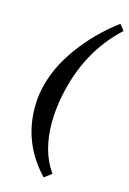

<svg xmlns="http://www.w3.org/2000/svg" viewBox="-138 -786 718 1065"><g transform="rotate(15 221.5 -253.5)"><path d="M86.9 -252.9Q113.8 -383.8 203.9 -506.8Q293.9 -629.9 416 -720.2L442.9 -686Q260.7 -519 207 -252.9Q189.9 -168 189.9 -92.8Q189.9 73.2 267.1 181.2L225.1 212.9Q77.1 58.1 77.1 -150.9Q77.1 -203.1 86.9 -252.9Z"/></g></svg>

Font: Linux Libertine
Style: Semibold Italic
Weight: 600
Italic angle: -11.5°
Designer: Philipp H. Poll
Foundry: Philipp H. Poll
Version: Version 5.1.2 ; ttfautohint (v0.9)